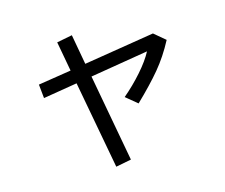

<svg xmlns="http://www.w3.org/2000/svg" viewBox="-96 -747 1085 926"><g transform="rotate(-15 447.0 -284.0)"><path d="M295 -388 125 -360 118 -429 283 -455 256 -603 333 -618 360 -468 713 -525 769 -478Q730 -404 681.5 -346Q633 -288 559 -217L502 -264Q553 -307 597 -357Q641 -407 663 -449L373 -401L453 35L376 50Z"/></g></svg>

Font: Kakao Big Sans
Style: Regular
Weight: 400
Designer: Park Young-rak; Lee Sang-min; Kim Jung-jin; Min Bon; Park Min-gyu;
Foundry: Kakao Corporation
Version: Version 2.003